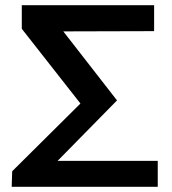

<svg xmlns="http://www.w3.org/2000/svg" viewBox="-20 -720 664 740"><path d="M574 -600V-700H64V-609L290 -321L27 -60L25 0H588V-100H202L431 -333L224 -599Z"/></svg>

Font: Mint Spirit No2
Style: Bold
Weight: 700
Designer: HARENDAL Hirwen
Foundry: Arkandis Digital Foundry.
Version: Version 1.004;FFEdit